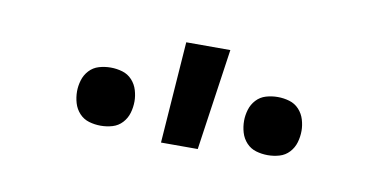

<svg xmlns="http://www.w3.org/2000/svg" viewBox="-33 -817 565 283"><g transform="rotate(10 250.0 -676.0)"><path d="M217 -600 228 -752H294L272 -600ZM375 -609Q366 -609 357.5 -611.5Q349 -614 343 -620.5Q337 -627 334.5 -635.5Q332 -644 332 -653Q332 -661 334.5 -669.5Q337 -678 343 -684.5Q349 -691 357.5 -693.5Q366 -696 375 -696Q384 -696 392.5 -693.5Q401 -691 407 -684.5Q413 -678 415.5 -669.5Q418 -661 418 -653Q418 -644 415.5 -635.5Q413 -627 407 -620.5Q401 -614 392.5 -611.5Q384 -609 375 -609ZM125 -609Q116 -609 107.5 -611.5Q99 -614 93 -620.5Q87 -627 84.5 -635.5Q82 -644 82 -653Q82 -661 84.5 -669.5Q87 -678 93 -684.5Q99 -691 107.5 -693.5Q116 -696 125 -696Q134 -696 142.5 -693.5Q151 -691 157 -684.5Q163 -678 165.5 -669.5Q168 -661 168 -653Q168 -644 165.5 -635.5Q163 -627 157 -620.5Q151 -614 142.5 -611.5Q134 -609 125 -609Z"/></g></svg>

Font: Iosevka Curly Light
Style: Regular
Weight: 300
Monospace: yes
Designer: Belleve Invis
Foundry: Belleve Invis
Version: Version 22.1.2; ttfautohint (v1.8.4)